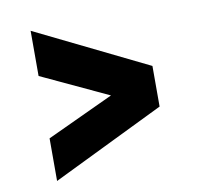

<svg xmlns="http://www.w3.org/2000/svg" viewBox="-64 -671 689 661"><g transform="rotate(-10 280.0 -340.5)"><path d="M84 -78V-227L417 -382L476 -355V-269ZM84 -445V-603L476 -411V-322L416 -290Z"/></g></svg>

Font: Roboto Serif Black
Style: Regular
Weight: 900
Designer: Greg Gazdowicz
Foundry: Commercial Type
Version: Version 1.008